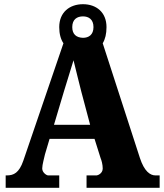

<svg xmlns="http://www.w3.org/2000/svg" viewBox="-20 -894 780 914"><path d="M7 0H262V-59H209C202 -59 181 -72 181 -92C181 -111 191 -143 194 -159L216 -233H430L459 -141C463 -132 469 -111 469 -92C469 -68 445 -59 440 -59H392V0H740V-59H720C695 -59 667 -78 646 -142L469 -688C481 -708 487 -733 487 -765C487 -836 438 -874 375 -874C312 -874 262 -836 262 -765C262 -733 269 -707 282 -688L91 -129C71 -71 45 -59 13 -59H7ZM375 -714C343 -715 324 -731 324 -765C324 -802 347 -816 375 -816C402 -816 425 -802 425 -765C425 -728 402 -714 375 -714ZM237 -300 285 -461C296 -497 319 -571 330 -607C341 -563 357 -496 367 -458L409 -300Z"/></svg>

Font: Noto Serif Ethiopic SemiCondensed Black
Style: Regular
Weight: 900
Width: 4
Designer: Monotype Design Team
Foundry: Monotype Imaging Inc.
Version: Version 2.102